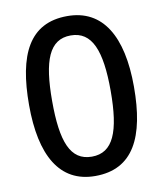

<svg xmlns="http://www.w3.org/2000/svg" viewBox="-83 -792 737 869"><g transform="rotate(-10 286.0 -357.5)"><path d="M527 -358C527 -590 448 -725 285 -725C110 -725 45 -589 45 -358C45 -127 121 10 285 10C460 10 527 -127 527 -358ZM151 -358C151 -543 186 -636 285 -636C383 -636 420 -543 420 -358C420 -170 383 -79 285 -79C186 -79 151 -171 151 -358Z"/></g></svg>

Font: Noto Sans Bassa Vah Medium
Style: Regular
Weight: 500
Designer: Monotype Design Team
Foundry: Monotype Imaging Inc.
Version: Version 2.002